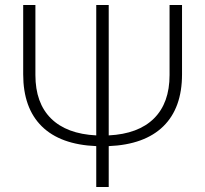

<svg xmlns="http://www.w3.org/2000/svg" viewBox="-20 -750 823 770"><path d="M416 -207Q535 -213 597.5 -275Q660 -337 660 -449V-730H710V-452Q710 -317 635 -243.5Q560 -170 416 -164V0H366V-164Q222 -170 147.5 -243.5Q73 -317 73 -452V-730H122V-449Q122 -337 184.5 -275Q247 -213 366 -207V-730H416Z"/></svg>

Font: Mplus 1p Light
Style: Regular
Weight: 300
Version: Version 1.061